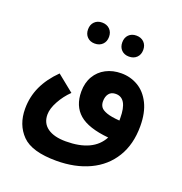

<svg xmlns="http://www.w3.org/2000/svg" viewBox="-123 -604 847 894"><g transform="rotate(20 300.0 -157.0)"><path d="M32.5 3Q32.5 -56 56.2 -107.5Q80 -159 127.5 -206L210 -139.5Q180 -110.5 159.8 -73.5Q139.5 -36.5 139.5 -7Q139.5 36 171.8 58.8Q204 81.5 262 81.5Q397.5 81.5 442 -3Q341 -12.5 296 -51.5Q251 -90.5 251 -161.5Q251 -205 270 -237.5Q289 -270 322.5 -287.5Q356 -305 398.5 -305Q443.5 -305 481.2 -283Q519 -261 541.8 -215.5Q564.5 -170 564.5 -103Q564.5 -13 525.2 51Q486 115 415.2 148.2Q344.5 181.5 251 181.5Q130 181.5 81.2 131.8Q32.5 82 32.5 3ZM181.5 -444.5Q181.5 -468 195.8 -482.2Q210 -496.5 233 -496.5Q256.5 -496.5 271 -482.2Q285.5 -468 285.5 -444.5Q285.5 -421 271 -406.8Q256.5 -392.5 233 -392.5Q210 -392.5 195.8 -406.8Q181.5 -421 181.5 -444.5ZM352 -442Q352 -465.5 366.2 -479.8Q380.5 -494 403.5 -494Q427 -494 441.5 -479.8Q456 -465.5 456 -442Q456 -418.5 441.5 -404.2Q427 -390 403.5 -390Q380.5 -390 366.2 -404.2Q352 -418.5 352 -442ZM464 -95V-107Q464 -206 406.5 -206Q384 -206 372.8 -191.5Q361.5 -177 361.5 -153.5Q361.5 -137 369.5 -125.5Q377.5 -114 400 -106Q422.5 -98 464 -95Z"/></g></svg>

Font: JuliaMono SemiBold
Style: Regular
Weight: 600
Monospace: yes
Designer: cormullion
Foundry: corm
Version: Version 0.055; ttfautohint (v1.8.4)